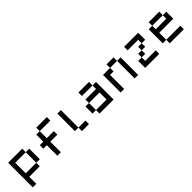

<svg xmlns="http://www.w3.org/2000/svg" viewBox="460 -2790 4830 4830"><g transform="rotate(-45 2875.0 -375.0)"><path d="M125 -750H625V-625H250V-250H625V-125H250V125H125ZM625 -625H750V-250H625Z M1250 -875H1625V-750H1250ZM1250 -750V-500H1500V-375H1250V0H1125V-375H1000V-500H1125V-750Z M1875 -750H2000V-125H1875ZM2000 -125H2250V0H2000Z M2625 -750H3000V-625H2625ZM3000 -625H3125V0H2625V-125H3000V-375H2625V-500H3000ZM2625 -125H2500V-375H2625Z M3625 -750H3875V-625H3625ZM3875 -625H4000V0H3875ZM3625 -625V-500H3500V0H3375V-625Z M4250 -750H4750V-500H4625V-625H4250ZM4625 -500V-375H4500V-500ZM4500 -375V-250H4375V-375ZM4375 -250V-125H4750V0H4250V-250Z M5125 -750H5500V-625H5125ZM5500 -625H5625V-375H5125V-125H5000V-625H5125V-500H5500ZM5125 -125H5625V0H5125Z"/></g></svg>

Font: Dogica Pixel
Style: Regular
Weight: 400
Designer: Roberto Mocci
Version: Version 001.000